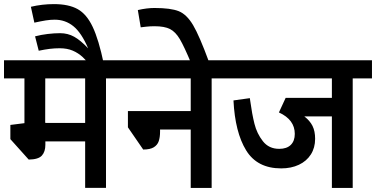

<svg xmlns="http://www.w3.org/2000/svg" viewBox="-29 -925 1851 945"><path d="M587.4 -539.1H492.7V-0.5H390.1V-229H194.3V-212.4Q194.3 -178.2 177 -159.2Q159.7 -140.1 112.3 -139.6L22 -240.2V-310.1L91.3 -318.8V-539.1H-9.3V-628.4H587.4ZM390.1 -539.1H193.8L193.4 -321.8H194.3V-319.8H390.1Z M481.9 -610.8 427.7 -589.4Q400.4 -623 378.4 -643.6Q356.4 -664.1 328.9 -675.8Q301.3 -687.5 264.6 -687.5Q240.2 -687.5 216.1 -684.6Q191.9 -681.6 161.6 -675.3L143.6 -746.1Q172.9 -753.9 205.6 -757.8Q238.3 -761.7 267.1 -761.7Q304.7 -761.7 336.2 -744.1Q367.7 -726.6 404.8 -687Q372.1 -763.7 332.3 -795.9Q292.5 -828.1 240.2 -828.1Q219.2 -828.1 196.3 -824.5Q173.3 -820.8 140.1 -813.5L123 -891.6Q178.2 -904.8 236.3 -904.8Q309.1 -904.8 353.3 -880.1Q397.5 -855.5 427.2 -792.7Q457 -730 481.9 -610.8Z M1107.4 -539.1H1012.7V0H909.7V-287.6H758.8V-277.3Q758.8 -249.5 752.4 -230.5Q746.1 -211.4 728 -200.2Q710 -189 675.8 -189L600.6 -298.3V-378.4H909.7V-539.1H569.3V-628.4H1107.4Z M912.1 -613.3Q877.4 -696.3 856.2 -732.2Q835 -768.1 807.9 -782Q780.8 -795.9 731.4 -795.9Q710 -795.9 688.7 -793.5Q667.5 -791 663.6 -790.5L649.4 -875.5Q693.8 -885.7 731 -885.7Q811.5 -885.7 850.8 -869.9Q890.1 -854 921.4 -801.3Q952.6 -748.5 999 -622.1L920.9 -592.8Z M1801.8 -539.1H1707V0H1604.5V-352.1H1468.8Q1496.6 -330.6 1509.3 -304.9Q1522 -279.3 1522 -241.7Q1522 -197.8 1501 -164.8Q1480 -131.8 1442.1 -114Q1404.3 -96.2 1355 -96.2Q1236.8 -96.2 1182.4 -185.1Q1127.9 -273.9 1120.1 -430.7L1200.7 -441.9Q1201.7 -433.1 1202.6 -428.7Q1211.4 -363.8 1223.4 -315.7Q1235.4 -267.6 1264.9 -230Q1294.4 -192.4 1345.2 -192.4Q1382.3 -192.4 1402.1 -211.7Q1421.9 -231 1421.9 -266.1Q1421.9 -335.9 1343.8 -371.6L1377 -443.4H1604.5V-539.1H1088.9V-628.4H1801.8Z"/></svg>

Font: Varta
Style: Bold
Weight: 700
Designer: Joana Correia, Viktoriya Grabowska, Eben Sorkin
Foundry: Sorkin Type
Version: Version 1.002; ttfautohint (v1.3) -l 8 -r 24 -G 200 -x 12 -H